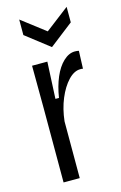

<svg xmlns="http://www.w3.org/2000/svg" viewBox="-115 -786 526 837"><g transform="rotate(-15 148.5 -368.0)"><path d="M64 0V-335L63 -527H132L124 -361H140Q148 -412 165 -452Q182 -492 207 -515.5Q232 -539 259 -539Q264 -539 268.5 -538.5Q273 -538 277 -537L274 -457Q271 -458 267.5 -458Q264 -458 262 -458Q234 -458 207.5 -430Q181 -402 162 -356.5Q143 -311 137 -256V0ZM61 -736 168 -654 275 -736V-666L168 -583L61 -666Z"/></g></svg>

Font: Bricolage Grotesque Condensed Light
Style: Regular
Weight: 300
Width: 3
Designer: Mathieu Triay
Foundry: Atelier Triay
Version: Version 1.000;gftools[0.9.30]